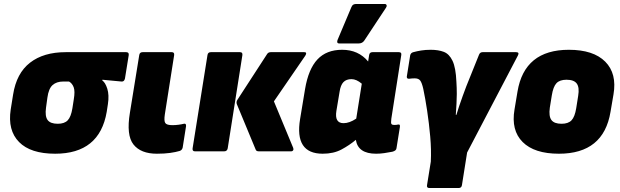

<svg xmlns="http://www.w3.org/2000/svg" viewBox="-20 -763 3127 968"><path d="M258 12Q134 12 76 -47Q18 -106 34 -211L46 -286Q63 -394 131.5 -447Q200 -500 311 -500H616Q631 -500 629 -485L610 -367Q606 -350 592 -352L496 -361V-357Q511 -347 521 -315.5Q531 -284 524 -238L518 -199Q482 12 258 12ZM271 -139Q305 -139 321.5 -156.5Q338 -174 345 -217L352 -262Q359 -303 351.5 -323Q344 -343 328 -352H299Q265 -352 245 -334Q225 -316 219 -271L212 -220Q206 -177 220 -158Q234 -139 271 -139Z M771 12Q690 12 653 -34.5Q616 -81 635 -195L682 -485Q684 -500 699 -500H846Q860 -500 858 -485L811 -186Q806 -153 813.5 -142.5Q821 -132 849 -132Q864 -132 879.5 -134Q895 -136 907 -139Q919 -142 918 -127L901 -19Q898 -6 886 -2Q866 4 837.5 8Q809 12 771 12Z M1285 0Q1272 0 1269 -9L1174 -238Q1170 -249 1177 -260L1327 -491Q1333 -500 1345 -500H1513Q1523 -500 1523.5 -495Q1524 -490 1519 -482L1361 -252L1458 -18Q1461 -11 1458 -5.5Q1455 0 1447 0ZM963 0Q949 0 951 -15L1026 -485Q1028 -500 1043 -500H1190Q1204 -500 1202 -485L1128 -15Q1125 0 1110 0Z M1607 12Q1464 12 1493 -163L1518 -314Q1535 -415 1580.5 -463.5Q1626 -512 1705 -512Q1787 -512 1836 -453L1841 -485Q1843 -500 1858 -500H1991Q2006 -500 2003 -485L1953 -165Q1950 -143 1953.5 -138Q1957 -133 1967 -133Q1974 -133 1978 -133.5Q1982 -134 1986 -135Q1999 -138 1996 -122L1979 -16Q1978 -3 1958 2Q1938 6 1917 9Q1896 12 1876 12Q1785 12 1774 -58Q1742 -31 1702 -9.5Q1662 12 1607 12ZM1676 -204Q1666 -142 1712 -142Q1742 -142 1776 -165L1804 -341Q1777 -364 1752 -364Q1726 -364 1711.5 -349Q1697 -334 1692 -300ZM1690 -544Q1682 -544 1680.5 -549.5Q1679 -555 1682 -562L1752 -728Q1756 -737 1762 -740Q1768 -743 1776 -743H1919Q1927 -743 1929 -737Q1931 -731 1926 -724L1817 -559Q1807 -544 1789 -544Z M2145 185Q2130 185 2133 170L2152 52Q2155 -8 2149 -75Q2143 -142 2133.5 -205Q2124 -268 2114 -315Q2107 -346 2098.5 -357Q2090 -368 2071 -368Q2057 -368 2043 -366Q2030 -365 2031 -377L2048 -484Q2051 -497 2064 -500Q2082 -505 2103.5 -508.5Q2125 -512 2152 -512Q2190 -512 2217.5 -501.5Q2245 -491 2261.5 -456.5Q2278 -422 2281 -351Q2282 -335 2282.5 -320Q2283 -305 2283 -289Q2283 -272 2281.5 -240.5Q2280 -209 2278 -184H2281Q2286 -201 2294.5 -226.5Q2303 -252 2313 -279.5Q2323 -307 2331 -328L2395 -487Q2400 -500 2413 -500H2582Q2600 -500 2591 -483L2335 6L2309 170Q2307 185 2292 185Z M2798 12Q2674 12 2615 -47Q2556 -106 2574 -211L2589 -301Q2624 -512 2848 -512Q2972 -512 3031.5 -452Q3091 -392 3073 -287L3058 -199Q3023 12 2798 12ZM2811 -139Q2845 -139 2861.5 -156.5Q2878 -174 2885 -217L2895 -280Q2902 -322 2888 -341.5Q2874 -361 2836 -361Q2802 -361 2785.5 -343.5Q2769 -326 2762 -282L2752 -220Q2746 -177 2760 -158Q2774 -139 2811 -139Z"/></svg>

Font: Sofia Sans ExtraBlack
Style: Italic
Weight: 1000
Italic angle: -9°
Designer: Botio Nikoltchev, Ani Petrova
Foundry: lettersoup
Version: Version 4.100; ttfautohint (v1.8.4.7-5d5b)